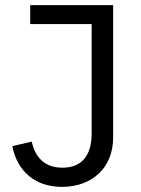

<svg xmlns="http://www.w3.org/2000/svg" viewBox="-20 -718 550 750"><path d="M422 -698H98V-624H338V-196C338 -107 296 -63 224 -63C153 -63 117 -105 104 -165L28 -147C47 -52 114 12 222 12C340 12 422 -63 422 -181Z"/></svg>

Font: Braiins Sans
Style: Regular
Weight: 400
Designer: Mike Abbink, Paul van der Laan, Pieter van Rosmalen, Jiri Chlebus, Lubos Buracinsky
Foundry: Bold Monday, Sudetype
Version: Version 1.000;hotconv 1.0.109;makeotfexe 2.5.65596